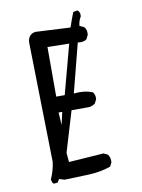

<svg xmlns="http://www.w3.org/2000/svg" viewBox="-88 -846 676 912"><g transform="rotate(-10 250.0 -389.5)"><path d="M97.7 5.9 91.8 2 85.9 -15.6Q103.5 -52.7 109.4 -96.7L97.7 -673.8Q97.7 -693.4 109.4 -707Q125 -722.7 148.4 -718.8L303.7 -710.9Q315.4 -746.1 329.1 -781.2L350.6 -785.2Q364.3 -773.4 360.4 -753.9Q348.6 -734.4 346.7 -710.9L368.2 -701.2Q381.8 -685.5 377.9 -662.1L368.2 -642.6Q354.5 -630.9 325.2 -634.8L264.6 -399.4Q313.5 -405.3 354.5 -389.6Q366.2 -376 364.3 -354.5L354.5 -335Q340.8 -325.2 325.2 -323.2H240.2L181.6 -127.9L185.5 -83Q321.3 -92.8 354.5 -94.7L374 -85Q385.7 -68.4 383.8 -46.9L374 -27.3Q323.2 -9.8 265.1 -7.8Q207 -5.9 150.4 -3.9L125 -11.7L115.2 3.9ZM181.6 -262.7 195.3 -323.2H177.7ZM284.2 -636.7 179.7 -638.7V-399.4H220.7Z"/></g></svg>

Font: NaikaiFont
Style: Regular
Weight: 400
Version: Version 1.67